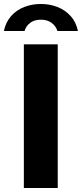

<svg xmlns="http://www.w3.org/2000/svg" viewBox="-46 -946 412 966"><path d="M74 -723H244.5V0H74ZM346 -790Q337 -835 309.5 -865.2Q282 -895.5 243.2 -910.8Q204.5 -926 159.5 -926Q115.5 -926 76.5 -911Q37.5 -896 10.2 -865.5Q-17 -835 -26.5 -790H77.5Q84.5 -815 105.8 -831Q127 -847 159.5 -847Q192 -847 213.5 -831Q235 -815 243 -790Z"/></svg>

Font: Public Sans Thin ExtraBold
Style: Regular
Weight: 800
Version: Version 1.007